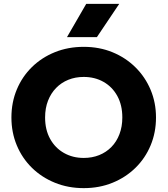

<svg xmlns="http://www.w3.org/2000/svg" viewBox="-20 -957 866 992"><path d="M412.5 15Q332 15 263.8 -12.8Q195.5 -40.5 145 -90Q94.5 -139.5 66.8 -206Q39 -272.5 39 -350Q39 -428 66.8 -494.5Q94.5 -561 145 -610.5Q195.5 -660 263.8 -687.5Q332 -715 412.5 -715Q493.5 -715 561.5 -687Q629.5 -659 680 -609Q730.5 -559 758.2 -492.8Q786 -426.5 786 -350Q786 -272.5 758.2 -206Q730.5 -139.5 680 -90Q629.5 -40.5 561.5 -12.8Q493.5 15 412.5 15ZM412.5 -141Q456 -141 492.2 -155.5Q528.5 -170 555.5 -197.5Q582.5 -225 597.2 -263.8Q612 -302.5 612 -350Q612 -414 586.2 -461Q560.5 -508 515.2 -533.8Q470 -559.5 412.5 -559.5Q369.5 -559.5 333 -544.8Q296.5 -530 269.8 -502.5Q243 -475 228 -436.5Q213 -398 213 -350Q213 -286.5 239 -239.5Q265 -192.5 310.2 -166.8Q355.5 -141 412.5 -141ZM326 -765 425.5 -937H596L480.5 -765Z"/></svg>

Font: Geologica Cursive
Style: Bold
Weight: 700
Designer: Sindre Bremnes, Frode Helland
Foundry: Monokrom Skriftforlag AS
Version: Version 1.010;gftools[0.9.28]